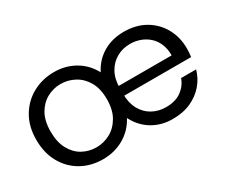

<svg xmlns="http://www.w3.org/2000/svg" viewBox="-96 -816 1272 1084"><g transform="rotate(-30 540.0 -274.5)"><path d="M502.8 -274.5Q502.8 -344.1 476.5 -389.4Q450.2 -434.7 407.9 -457.3Q365.6 -479.9 318 -479.9Q271.1 -479.9 229.4 -457.3Q187.8 -434.7 161.8 -389.4Q135.9 -344.1 135.9 -274.5Q135.9 -205.9 161.1 -159.8Q186.3 -113.6 227.5 -91Q268.8 -68.4 316.4 -68.4Q364.1 -68.4 406.4 -91Q448.7 -113.6 475.7 -159.8Q502.8 -205.9 502.8 -274.5ZM42.6 -274.5Q42.6 -361.5 79.9 -424.7Q117.2 -487.8 180.1 -522.3Q243 -556.8 320.2 -556.8Q394.3 -556.8 454.5 -521.9Q514.7 -487 548.3 -423.7Q580.4 -487 639.1 -521.9Q697.7 -556.8 774.1 -556.8Q854.1 -556.8 912.9 -522.7Q971.7 -488.6 1004.4 -429.9Q1037.2 -371.2 1037.2 -296.9Q1037.2 -282.4 1036.2 -269.6Q1035.2 -256.9 1033.2 -242.9H562.6L563.4 -306.2H942.9Q943.2 -348.5 929.6 -380.9Q916 -413.3 891.9 -435.1Q867.9 -456.9 836.7 -468.4Q805.5 -479.9 770.4 -479.9Q722.9 -479.9 683.4 -457.8Q643.9 -435.7 620.4 -393.7Q596.8 -351.7 596.8 -290.1V-254.9Q596.8 -195.6 620 -153.7Q643.2 -111.8 682.7 -90.1Q722.2 -68.4 770.4 -68.4Q832.4 -68.4 871.1 -96.7Q909.8 -124.9 925.1 -168.6H1022.9Q1009.4 -118.9 975.5 -79Q941.6 -39 890.2 -15.2Q838.8 8.5 770.4 8.5Q695.5 8.5 637.5 -26.9Q579.6 -62.3 547.5 -126.1Q514 -62.3 452.6 -26.9Q391.3 8.5 316.4 8.5Q238.4 8.5 176.7 -26Q114.9 -60.5 78.8 -124.4Q42.6 -188.3 42.6 -274.5Z"/></g></svg>

Font: Poppins Variable
Style: Regular
Weight: 100
Designer: Jonny Pinhorn
Foundry: Indian Type Foundry
Version: Version 6.000